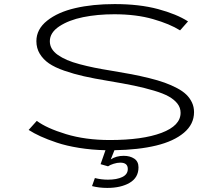

<svg xmlns="http://www.w3.org/2000/svg" viewBox="-20 -726 1090 942"><path d="M510 90 473.5 79.5 497.5 11Q430 9.5 367.8 -0.5Q305.5 -10.5 258.8 -26.2Q212 -42 179.2 -57Q146.5 -72 120.5 -88.5L160.5 -133Q208.5 -97 303.8 -68Q399 -39 519 -39Q679 -39 772.5 -74.2Q866 -109.5 866 -172.5Q866 -197.5 850.8 -217.2Q835.5 -237 808.8 -252.2Q782 -267.5 735.8 -281.2Q689.5 -295 638 -305.8Q586.5 -316.5 511.5 -329Q441.5 -340.5 391.8 -351.8Q342 -363 295.2 -379.2Q248.5 -395.5 220.2 -415Q192 -434.5 175.2 -462Q158.5 -489.5 158.5 -524Q158.5 -582.5 211.2 -624.5Q264 -666.5 349.2 -686.2Q434.5 -706 542.5 -706Q664 -706 755.2 -681.5Q846.5 -657 902.5 -621L863.5 -577Q813.5 -608.5 731 -632.2Q648.5 -656 540.5 -656Q458 -656 387.8 -641.8Q317.5 -627.5 271 -596.8Q224.5 -566 224.5 -523.5Q224.5 -503.5 234.5 -486.8Q244.5 -470 264.2 -456.2Q284 -442.5 309.5 -431.5Q335 -420.5 370.8 -411Q406.5 -401.5 443.2 -394Q480 -386.5 527 -379Q582.5 -370 625.2 -361.8Q668 -353.5 711.8 -342.8Q755.5 -332 787.5 -320.5Q819.5 -309 848 -294Q876.5 -279 894 -262Q911.5 -245 921.8 -223.2Q932 -201.5 932 -176Q932 -116.5 882.5 -74.8Q833 -33 746.5 -12Q660 9 541.5 11L523.5 56Q550 38.5 587 38.5Q617.5 38.5 638.5 52.2Q659.5 66 659.5 95Q659.5 145.5 616.2 170.8Q573 196 506.5 196Q466 196 431.5 187L445.5 147.5Q477 155.5 509.5 155.5Q553 155.5 580 142.5Q607 129.5 607 103Q607 72 570 72Q555 72 537.5 77.5Q520 83 510 90Z"/></svg>

Font: League Mono Extended UltraLight
Style: Regular
Weight: 200
Width: 9
Designer: Tyler Finck
Foundry: The League of Moveable Type / Tyler Finck
Version: Version 2.210